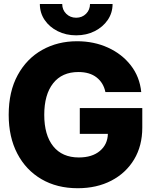

<svg xmlns="http://www.w3.org/2000/svg" viewBox="-20 -950 778 981"><path d="M377 11.7Q271 11.7 191.7 -34.7Q112.3 -81.1 68.4 -165.3Q24.4 -249.5 24.4 -363.3Q24.4 -482.4 70.6 -566.7Q116.7 -650.9 195.8 -695.1Q274.9 -739.3 373.5 -739.3Q460 -739.3 531.5 -706.8Q603 -674.3 648.4 -616Q693.8 -557.6 701.7 -479.5H518.6Q508.8 -526.9 473.6 -554.4Q438.5 -582 380.4 -582Q296.9 -582 251.5 -524.4Q206.1 -466.8 206.1 -363.3Q206.1 -259.8 252 -202.6Q297.9 -145.5 382.8 -145.5Q450.7 -145.5 490.2 -178.7Q529.8 -211.9 531.2 -266.1H387.7V-397.9H707V-297.9Q707 -205.1 665.3 -135.5Q623.5 -65.9 549.1 -27.1Q474.6 11.7 377 11.7ZM369.1 -769.5Q316.9 -769.5 274.7 -790.8Q232.4 -812 208 -848.1Q183.6 -884.3 183.6 -929.7H297.9Q297.9 -899.9 318.4 -879.6Q338.9 -859.4 369.1 -859.4Q399.4 -859.4 419.7 -879.6Q439.9 -899.9 439.9 -929.7H555.2Q555.2 -884.3 530.5 -848.1Q505.9 -812 463.9 -790.8Q421.9 -769.5 369.1 -769.5Z"/></svg>

Font: Inter Display Extra Bold
Style: Regular
Weight: 800
Designer: Rasmus Andersson
Foundry: rsms
Version: Version 4.000;git-4fc901f